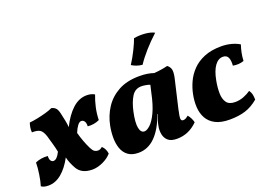

<svg xmlns="http://www.w3.org/2000/svg" viewBox="-127 -991 1776 1272"><g transform="rotate(-20 761.0 -355.0)"><path d="M0 -163Q19 -172 42 -175.5Q65 -179 88 -177Q87 -154 94.5 -143.5Q102 -133 113 -133Q138 -133 161 -181Q155 -212 146 -242.5Q137 -273 129 -302Q117 -338 99 -349.5Q81 -361 43 -360Q41 -378 44 -395Q47 -412 52 -426Q76 -428 108 -434.5Q140 -441 170 -449.5Q200 -458 218 -467Q234 -464 246 -453.5Q258 -443 265 -414Q272 -383 277.5 -356Q283 -329 284 -309Q321 -384 367 -425.5Q413 -467 467 -467Q499 -467 522 -453Q507 -415 497.5 -372Q488 -329 487 -285Q449 -267 404 -271Q405 -296 396.5 -307.5Q388 -319 375 -319Q362 -319 348.5 -301.5Q335 -284 323 -254Q340 -190 368 -133Q379 -111 389.5 -104Q400 -97 414 -97Q430 -97 445 -111Q458 -99 464.5 -84.5Q471 -70 473 -54Q449 -26 410 -8.5Q371 9 337 9Q261 9 231 -43Q219 -64 210 -86Q201 -108 197 -127Q162 -62 119 -26.5Q76 9 26 9Q-6 9 -24 -4Q-14 -36 -7 -82.5Q0 -129 0 -163Z M1035 -467Q1053 -454 1058 -434.5Q1063 -415 1055 -377L1008 -175Q996 -123 997.5 -108Q999 -93 1013 -93Q1021 -93 1029 -96.5Q1037 -100 1050 -111Q1059 -102 1067.5 -85.5Q1076 -69 1079 -54Q1016 9 933 9Q891 9 870.5 -9Q850 -27 844.5 -55.5Q839 -84 845 -113Q848 -131 854 -149.5Q860 -168 868 -189H865Q831 -93 780 -42Q729 9 662 9Q616 9 588.5 -11.5Q561 -32 549 -66.5Q537 -101 537 -142Q537 -183 545 -224Q558 -291 594 -346Q630 -401 690.5 -434Q751 -467 839 -467Q869 -467 894 -463Q919 -459 939 -452Q992 -456 1035 -467ZM722 -260Q706 -186 713.5 -148.5Q721 -111 747 -111Q764 -111 788 -133Q812 -155 835.5 -204.5Q859 -254 876 -336L888 -388Q876 -393 858.5 -396Q841 -399 828 -399Q783 -399 759 -359.5Q735 -320 722 -260ZM892 -715Q934 -722 973.5 -718Q1013 -714 1036 -701Q991 -660 951.5 -615.5Q912 -571 885 -530Q843 -534 811 -555Q837 -595 859.5 -640.5Q882 -686 892 -715Z M1305 9Q1243 9 1204.5 -11Q1166 -31 1147 -65.5Q1128 -100 1125.5 -144Q1123 -188 1133 -235Q1141 -275 1159.5 -315.5Q1178 -356 1211 -390.5Q1244 -425 1294.5 -446Q1345 -467 1416 -467Q1454 -467 1488 -457.5Q1522 -448 1543 -434Q1524 -378 1522 -325Q1486 -312 1445 -320Q1448 -356 1438.5 -377Q1429 -398 1402 -398Q1369 -398 1344.5 -364Q1320 -330 1308 -266Q1299 -219 1299.5 -178.5Q1300 -138 1317.5 -113Q1335 -88 1378 -88Q1410 -88 1439 -99.5Q1468 -111 1489 -126Q1500 -111 1503.5 -95Q1507 -79 1507 -58Q1463 -21 1415.5 -6Q1368 9 1305 9Z"/></g></svg>

Font: Vollkorn ExtraBold
Style: Italic
Weight: 800
Italic angle: -11°
Designer: Friedrich Althausen
Foundry: Friedrich Althausen
Version: Version 5.000; ttfautohint (v1.8.3)